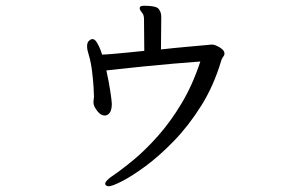

<svg xmlns="http://www.w3.org/2000/svg" viewBox="-20 -593 1040 668"><path d="M481 -527Q481 -537 477 -545Q475 -548 470.5 -553.5Q466 -559 466 -565Q466 -566 466.5 -566.5Q467 -567 467 -568Q468 -573 482 -573Q523 -573 532 -562Q541 -551 541 -535V-524L540 -421Q584 -426 624 -429.5Q664 -433 690 -435.5Q716 -438 717 -438Q728 -438 744.5 -428Q761 -418 761 -407Q761 -401 756.5 -395.5Q752 -390 750 -383Q724 -295 680 -225Q636 -155 585 -102.5Q534 -50 486.5 -15Q439 20 404.5 37.5Q370 55 359 55Q351 55 348 51Q346 49 346 46Q346 41 354 33Q362 25 370 20Q404 -3 445.5 -37.5Q487 -72 530 -120.5Q573 -169 611.5 -233Q650 -297 677 -379Q635 -376 583 -371.5Q531 -367 481.5 -362Q432 -357 396 -353Q360 -349 350 -348Q359 -308 364 -274Q369 -240 369 -232Q369 -198 350 -192Q348 -191 344 -191Q331 -191 319.5 -205.5Q308 -220 306 -230Q306 -232 305.5 -234Q305 -236 305 -237Q305 -242 306 -247Q307 -252 307 -256Q307 -264 305.5 -290Q304 -316 300 -347.5Q296 -379 288 -405Q283 -420 283 -432Q283 -447 291 -452Q296 -457 302 -457Q310 -457 317.5 -444.5Q325 -432 330 -418.5Q335 -405 335 -403Q346 -403 385 -406.5Q424 -410 482 -416Z"/></svg>

Font: QiushuiShotai Bright
Style: Regular
Weight: 400
Designer: Christian Thalmann (Catharsis Fonts)
Version: Version 1.250;